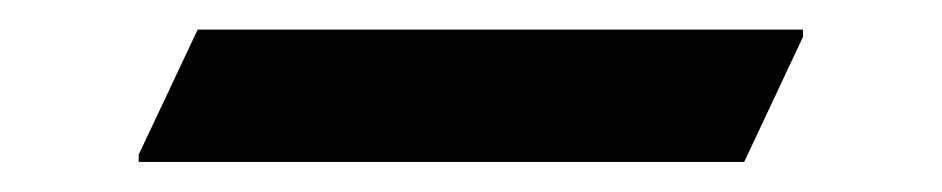

<svg xmlns="http://www.w3.org/2000/svg" viewBox="-20 -433 633 129"><path d="M73.2 -324.2V-329.1L112.8 -413.1H519.5V-408.2L480 -324.2Z"/></svg>

Font: Nova Flat
Style: Book
Weight: 400
Version: Version 2.000